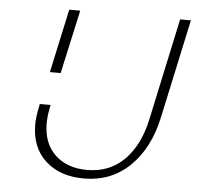

<svg xmlns="http://www.w3.org/2000/svg" viewBox="-49 -708 783 764"><g transform="rotate(5 342.0 -326.0)"><path d="M153 -257Q147 -227 147 -200Q147 -120 195 -74.5Q243 -29 323 -29Q413 -29 472 -88.5Q531 -148 553 -253L640 -658H683L597 -259Q570 -137 496 -65.5Q422 6 313 6Q217 6 159.5 -47Q102 -100 102 -191Q102 -220 110 -258L113 -274H156ZM197 -658H241L185 -404H142Z"/></g></svg>

Font: Ysabeau Light
Style: Italic
Weight: 300
Italic angle: -12°
Designer: Christian Thalmann (Catharsis Fonts)
Version: Version 0.003